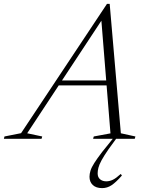

<svg xmlns="http://www.w3.org/2000/svg" viewBox="-88 -715 770 989"><path d="M197.5 -275 206.5 -300.5H500L491.5 -275ZM534.5 -28.5 609.5 -12 606 0H391.5L395 -12L481 -28L432.5 -630H448.5L52 -28.5L129.5 -12L126 0H-68L-65 -12L20.5 -29L463 -695H477ZM415 178Q415 198 427.5 208.5Q440 219 459.5 219Q476.5 219 493.2 211Q510 203 534 181L540 189Q509 224.5 486.5 239.2Q464 254 438 254Q407 254 390 238Q373 222 373 195.5Q373 180.5 378.2 163.8Q383.5 147 397.8 124.5Q412 102 438 68L505 -15H521L470.5 54.5Q447.5 88 435.2 110.5Q423 133 419 148.8Q415 164.5 415 178Z"/></svg>

Font: Newsreader 36pt Light
Style: Italic
Weight: 300
Italic angle: -17°
Designer: Hugues Gentile
Foundry: Production Type
Version: Version 1.003